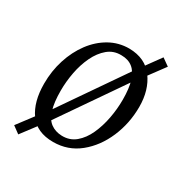

<svg xmlns="http://www.w3.org/2000/svg" viewBox="-128 -558 672 708"><g transform="rotate(30 208.0 -204.0)"><path d="M46 53 16 31 75 -47 85 -56 305 -375 315 -388 368 -461 399 -439 345 -366 335 -357 115 -38 105 -25ZM187 -23Q221 -22 245.5 -42.5Q270 -63 285.5 -97Q301 -131 308.5 -171Q316 -211 316 -250Q316 -299 306.5 -329.5Q297 -360 278 -375Q259 -390 230 -390Q197 -391 172.5 -370.5Q148 -350 132 -316.5Q116 -283 108.5 -243.5Q101 -204 101 -165Q101 -116 110.5 -84.5Q120 -53 139.5 -38.5Q159 -24 187 -23ZM171 13Q101 13 68 -33.5Q35 -80 35 -157Q35 -211 50.5 -259.5Q66 -308 94 -345.5Q122 -383 160 -404.5Q198 -426 243 -426Q312 -425 347 -377Q382 -329 382 -258Q382 -188 355.5 -126Q329 -64 281.5 -25.5Q234 13 171 13Z"/></g></svg>

Font: Yrsa Light
Style: Italic
Weight: 300
Italic angle: -7.10001°
Designer: Anna Giedrys (Yrsa+Rasa design), David Brezina (Yrsa art-direction, Rasa art-direction, design)
Foundry: Rosetta Type Foundry
Version: Version 2.004